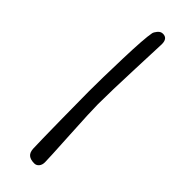

<svg xmlns="http://www.w3.org/2000/svg" viewBox="-339 -833 1111 1111"><g transform="rotate(45 216.5 -278.0)"><path d="M175.3 193.8Q173.3 144.5 170.9 -30.3Q168.5 -205.1 168.5 -270Q168.5 -366.2 173.8 -539.6Q179.2 -712.9 189.5 -763.2Q191.4 -773.9 204.6 -790.3Q217.8 -806.6 236.3 -806.6Q274.4 -806.6 274.4 -759.3Q274.4 -757.3 266.4 -553.5Q258.3 -349.6 258.3 -251.5Q258.3 -196.3 268.8 -11Q279.3 174.3 279.3 202.1Q279.3 224.6 267.8 237.8Q256.3 251 240.2 251Q209 251 192.9 237.8Q176.8 224.6 175.3 193.8Z"/></g></svg>

Font: Short Stack
Style: Regular
Weight: 400
Designer: James Grieshaber
Foundry: James Grieshaber
Version: Version 1.002